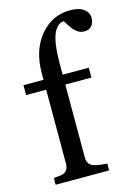

<svg xmlns="http://www.w3.org/2000/svg" viewBox="-116 -819 625 881"><g transform="rotate(-15 197.0 -378.0)"><path d="M393.6 -697.8Q393.6 -675.8 381.8 -660.6Q370.1 -645.5 346.2 -645.5Q331.1 -645.5 319.6 -651.9Q308.1 -658.2 298.3 -668.9Q288.6 -679.7 280.3 -693.4Q272 -707 266.1 -715.3Q233.4 -713.9 215.6 -669.7Q197.8 -625.5 197.8 -528.8V-479.5H321.8V-432.6H197.8V-86.9Q197.8 -69.8 204.3 -59.1Q210.9 -48.3 225.1 -43Q236.8 -38.6 256.3 -35.9Q275.9 -33.2 290 -32.2V0H36.1V-32.2Q47.4 -33.2 59.3 -34.2Q71.3 -35.2 80.1 -38.1Q93.8 -42.5 100.3 -53.5Q106.9 -64.5 106.9 -82V-432.6H11.7V-479.5H106.9V-510.3Q106.9 -620.1 163.8 -688.2Q220.7 -756.3 306.2 -756.3Q349.6 -756.3 371.6 -739.3Q393.6 -722.2 393.6 -697.8Z"/></g></svg>

Font: UniBurma_GGSerif
Style: Book
Weight: 400
Designer: Victor San Kho Lin (for Burmese only and related typography optimization with it)
Foundry: http://www.unimm.org
Version: 2.0